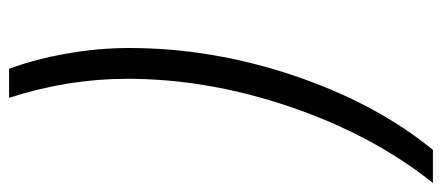

<svg xmlns="http://www.w3.org/2000/svg" viewBox="-296 -486 976 424"><g transform="rotate(90 192.0 -274.0)"><path d="M86 -71Q86 -254 147 -435Q208 -616 311 -742H384Q278 -609 216 -427Q154 -245 154 -67Q154 64 196 194H132Q111 138 98.5 67.5Q86 -3 86 -71Z"/></g></svg>

Font: Montserrat Alternates
Style: Italic
Weight: 400
Italic angle: -11.3°
Designer: Julieta Ulanovsky
Foundry: Julieta Ulanovsky
Version: Version 7.200